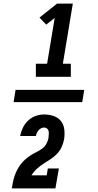

<svg xmlns="http://www.w3.org/2000/svg" viewBox="-20 -870 540 1060"><path d="M178 -446V-518H240L282 -771L235 -734L198 -773L295 -850H382L327 -518H371V-446ZM45 170Q48 152 51.5 135Q55 118 60.5 101.5Q66 85 74.5 68.5Q83 52 94 37.5Q105 23 119 10.5Q133 -2 148.5 -12Q164 -22 180.5 -30Q197 -38 212 -49Q227 -60 236 -76Q245 -92 248 -109Q248 -110 248 -111Q248 -112 248 -114Q249 -122 249.5 -131Q250 -140 248 -147.5Q246 -155 239.5 -160.5Q233 -166 224 -166Q216 -166 207.5 -162Q199 -158 193 -151Q187 -144 183.5 -136Q180 -128 178 -119H91Q96 -143 106.5 -165Q117 -187 135.5 -204.5Q154 -222 177.5 -230Q201 -238 224 -238Q251 -238 276 -229.5Q301 -221 316.5 -201.5Q332 -182 335 -155Q338 -128 334 -102Q330 -80 320.5 -59Q311 -38 295 -21Q279 -4 259.5 8.5Q240 21 220.5 33.5Q201 46 183.5 62Q166 78 154 98H238L244 60H305L286 170ZM55 -306 66 -374H445L434 -306Z"/></svg>

Font: Iosevka Slab Heavy Oblique
Style: Regular
Weight: 900
Italic angle: -9°
Monospace: yes
Designer: Belleve Invis
Foundry: Belleve Invis
Version: Version 11.1.1; ttfautohint (v1.8.3)